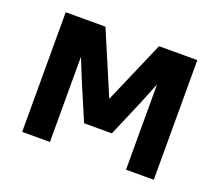

<svg xmlns="http://www.w3.org/2000/svg" viewBox="-91 -627 861 754"><g transform="rotate(20 340.0 -250.0)"><path d="M220 -260 181 -356V0H65V-500H231L342 -239L455 -500H615V0H499V-356L460 -260L398 -115H282Z"/></g></svg>

Font: Retni Sans
Style: Bold
Weight: 700
Designer: Vitaly Kuzmin
Foundry: ParaType Ltd.
Version: Version 1.00;March 2, 2019;FontCreator 11.5.0.2425 64-bit; t